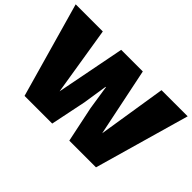

<svg xmlns="http://www.w3.org/2000/svg" viewBox="-118 -958 1256 1256"><g transform="rotate(45 510.0 -330.0)"><path d="M179 0 -8 -660H243L320 -183L413 -660H613L711 -186L786 -660H1028L840 0H593L541 -248L515 -417H512L486 -248L435 0Z"/></g></svg>

Font: Elaine Sans Black
Style: Regular
Weight: 900
Designer: Wei Huang
Foundry: Wei Huang
Version: Version 2.001;December 24, 2019;FontCreator 12.0.0.2547 64-b